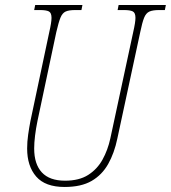

<svg xmlns="http://www.w3.org/2000/svg" viewBox="-20 -734 680 764"><path d="M237 10Q160 10 124 -31.5Q88 -73 88 -143Q88 -170 92 -198Q96 -226 101 -252L176 -606Q185 -645 185 -663Q185 -683 174.5 -688.5Q164 -694 139 -694H116L120 -714H308L304 -694H279Q254 -694 241 -688Q228 -682 220.5 -663.5Q213 -645 204 -606L129 -252Q123 -223 119.5 -194.5Q116 -166 116 -143Q116 -81 146.5 -48Q177 -15 239 -15Q295 -15 331 -38Q367 -61 388 -99Q409 -137 419 -183L510 -606Q519 -645 519 -663Q519 -683 508.5 -688.5Q498 -694 473 -694H448L452 -714H640L636 -694H613Q588 -694 574.5 -688Q561 -682 553.5 -663.5Q546 -645 538 -606L447 -183Q435 -125 410.5 -81.5Q386 -38 344.5 -14Q303 10 237 10Z"/></svg>

Font: Noto Serif ExtraCondensed Thin
Style: Italic
Weight: 100
Width: 2
Italic angle: -12°
Designer: Monotype Design Team
Foundry: Monotype Imaging Inc.
Version: Version 2.013